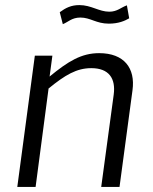

<svg xmlns="http://www.w3.org/2000/svg" viewBox="-20 -735 600 755"><path d="M488 -663 479 -714C456 -706 441 -689 410 -689C369 -689 339 -715 292 -715C260 -715 238 -704 215 -687L227 -640C248 -648 262 -666 296 -666C336 -666 358 -642 408 -642C446 -642 471 -653 488 -663ZM48 0H120L171 -387C236 -440 281 -467 339 -467C408 -467 436 -427 427 -362L378 0H450L501 -380C513 -467 468 -526 370 -526C300 -526 248 -494 175 -434L186 -516H117Z"/></svg>

Font: United Sans Light
Style: Italic
Weight: 300
Italic angle: -8°
Designer: Pablo Impallari, Rodrigo Fuenzalida (Modified by Dan O. Williams)
Version: Version 1.000;PS 001.000;hotconv 1.0.88;makeotf.lib2.5.64775